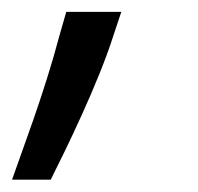

<svg xmlns="http://www.w3.org/2000/svg" viewBox="-27 -119 327 317"><path d="M160.5 -61.1 173.3 -99.4H82.4L71 -59.7C45.5 36.9 8.5 132.1 -7.1 177.6H56.8C81 129.3 134.9 19.9 160.5 -61.1Z"/></svg>

Font: Magic Ui Pro
Style: Italic
Weight: 400
Italic angle: -9.39999°
Designer: Stefan Endress, Andreas Faust
Version: Version 1.000;FEAKit 1.0